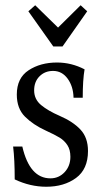

<svg xmlns="http://www.w3.org/2000/svg" viewBox="-20 -699 365 731"><path d="M302 -435Q295 -395 295 -327H260Q259 -370 237.5 -399.5Q216 -429 182 -429Q151 -429 130.5 -408.5Q110 -388 110 -355Q110 -321 136.5 -299Q163 -277 207 -258Q258 -236 286.5 -205.5Q315 -175 315 -124Q315 -55 269.5 -21.5Q224 12 156 12Q95 12 36 -16Q36 -91 30 -141H65Q93 -20 172 -20Q204 -20 226 -43.5Q248 -67 248 -102Q248 -129 236.5 -146.5Q225 -164 207 -175Q189 -186 154 -202Q106 -224 75 -255Q44 -286 44 -339Q44 -402 89 -431.5Q134 -461 197 -461Q252 -461 302 -435ZM183 -522 88 -656 114 -679 201 -594 287 -679 312 -656 218 -522Z"/></svg>

Font: Gupter
Style: Regular
Weight: 400
Designer: Octavio Pardo
Version: Version 1.000